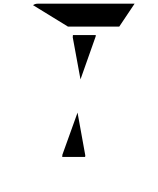

<svg xmlns="http://www.w3.org/2000/svg" viewBox="-20 -1020 856 1040"><path d="M374 -818 375 -830H499L498 -822L416 -590ZM348 -876 159 -992Q170 -1000 184 -1000H390H514H709L626 -876H587H503H379ZM442 -178 441 -170H317L318 -182L400 -410ZM107 0Z"/></svg>

Font: DSEG14 Modern Mini
Style: Bold Italic
Weight: 700
Italic angle: -5°
Designer: Keshikan(Twitter:@keshinomi_88pro)
Version: Version 0.46